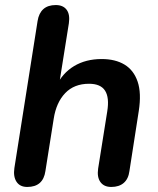

<svg xmlns="http://www.w3.org/2000/svg" viewBox="-20 -733 625 761"><path d="M88 8Q59 8 45.5 -12.5Q32 -33 37 -67L129 -650Q134 -681 152 -697Q170 -713 201 -713Q230 -713 244 -694.5Q258 -676 253 -641L213 -390H202Q227 -443 273.5 -471Q320 -499 383 -499Q437 -499 473.5 -477Q510 -455 525.5 -409.5Q541 -364 530 -293L493 -55Q489 -24 470.5 -8Q452 8 421 8Q392 8 378 -11.5Q364 -31 369 -65L405 -291Q414 -346 396.5 -373.5Q379 -401 333 -401Q274 -401 238.5 -364Q203 -327 193 -263L160 -55Q151 8 88 8Z"/></svg>

Font: Nunito ExtraLight
Style: Bold Italic
Weight: 700
Italic angle: -9°
Version: Version 3.602